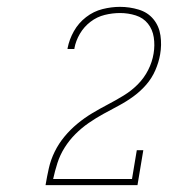

<svg xmlns="http://www.w3.org/2000/svg" viewBox="-20 -863 540 560"><path d="M113 -323V-324Q117 -348 122.5 -372.5Q128 -397 139.5 -420.5Q151 -444 168 -464.5Q185 -485 205.5 -502Q226 -519 248.5 -532.5Q271 -546 294 -558Q317 -570 340 -584Q363 -598 381.5 -616.5Q400 -635 412 -658.5Q424 -682 428 -707Q432 -731 428.5 -754Q425 -777 411.5 -794Q398 -811 376 -818Q354 -825 330 -825Q308 -825 285.5 -819.5Q263 -814 244 -799.5Q225 -785 213 -764.5Q201 -744 197 -722V-720H177V-722Q182 -748 195.5 -772Q209 -796 231 -813Q253 -830 279 -836.5Q305 -843 330 -843Q358 -843 384.5 -835Q411 -827 427.5 -807Q444 -787 448 -759.5Q452 -732 447 -704Q443 -681 433 -658Q423 -635 406.5 -616Q390 -597 369.5 -582Q349 -567 326.5 -555Q304 -543 282 -531Q260 -519 239 -504.5Q218 -490 200 -472Q182 -454 168.5 -432.5Q155 -411 147.5 -387.5Q140 -364 135 -341H365L379 -425H398L381 -323Z"/></svg>

Font: Iosevka Curly Slab Thin
Style: Italic
Weight: 100
Italic angle: -9°
Monospace: yes
Designer: Belleve Invis
Foundry: Belleve Invis
Version: Version 22.1.2; ttfautohint (v1.8.4)